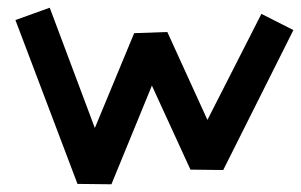

<svg xmlns="http://www.w3.org/2000/svg" viewBox="-20 -548 781 498"><path d="M181 -71 20 -496 109 -528 226 -216 328 -462 414 -465 518 -237 658 -512 741 -470 559 -107 474 -108 374 -326 269 -70Z"/></svg>

Font: ZCOOL KuaiLe
Style: Regular
Weight: 400
Designer: Lui Bingke
Foundry: ZCOOL
Version: Version 2.000